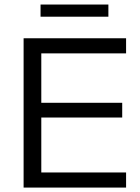

<svg xmlns="http://www.w3.org/2000/svg" viewBox="-20 -848 632 868"><path d="M550 0H86.7V-675H550V-606.7H166.7V-383.3H532.5V-316.7H166.7V-68.3H550ZM163.3 -772.5V-827.5H470V-772.5Z"/></svg>

Font: Funnel Display Light
Style: Regular
Weight: 300
Designer: NORD ID, Kristian Moeller
Foundry: Dicotype
Version: Version 1.000